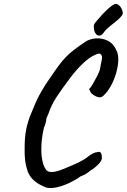

<svg xmlns="http://www.w3.org/2000/svg" viewBox="-20 -889 643 974"><path d="M216 63Q201 57 182.5 47.5Q164 38 147.5 22Q131 6 121 -18Q111 -47 107.5 -75Q104 -103 105 -140Q105 -192 112.5 -230.5Q120 -269 136 -309Q138 -312 143.5 -326.5Q149 -341 156.5 -358Q164 -375 168 -384Q176 -401 192.5 -429.5Q209 -458 228 -485Q257 -528 276.5 -554.5Q296 -581 314 -599.5Q332 -618 354 -635Q376 -652 410 -675Q432 -691 464 -694Q496 -697 525.5 -683Q555 -669 570 -635Q581 -614 580 -583Q579 -552 569 -517.5Q559 -483 542 -452.5Q525 -422 504 -403Q491 -391 473.5 -397.5Q456 -404 442 -417Q433 -434 432.5 -437Q432 -440 436 -441Q442 -448 452 -465Q462 -482 472 -501.5Q482 -521 486 -533Q494 -575 497 -590Q500 -605 491 -614Q487 -618 479.5 -617Q472 -616 455 -607Q432 -597 398.5 -565Q365 -533 334 -491Q294 -438 267 -397Q240 -356 226 -313Q224 -309 219.5 -298Q215 -287 215 -287Q216 -283 212 -267.5Q208 -252 203 -241Q192 -195 190 -150Q188 -105 195.5 -71.5Q203 -38 218 -23Q231 -14 252 -17Q273 -20 300 -31Q327 -42 357 -55Q381 -65 401 -77Q421 -89 431 -98Q439 -104 451.5 -110.5Q464 -117 473 -117Q487 -122 492 -113Q497 -104 497 -88Q497 -74 478.5 -55Q460 -36 436 -22Q428 -14 415 -6.5Q402 1 388 6Q367 22 336 37Q305 52 273.5 60Q242 68 216 63ZM469 -714Q462 -721 458.5 -732.5Q455 -744 456 -762Q457 -767 469.5 -782Q482 -797 499.5 -816Q517 -835 534 -849.5Q551 -864 561 -868Q573 -873 586 -860Q599 -847 603 -826Q605 -818 594.5 -805.5Q584 -793 567 -779.5Q550 -766 533.5 -752.5Q517 -739 509 -728Q499 -712 489.5 -709Q480 -706 469 -714Z"/></svg>

Font: Caveat SemiBold
Style: Regular
Weight: 600
Designer: Pablo Impallari
Foundry: Pablo Impallari
Version: Version 2.000